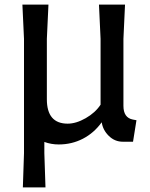

<svg xmlns="http://www.w3.org/2000/svg" viewBox="-20 -620 657 840"><path d="M577 -94 562 0H517Q482 0 456 -25.5Q430 -51 425 -85Q391 -38 342.5 -13Q294 12 237 12Q204 12 174 1V50L179 200H80L85 50V-450L78 -600H192L185 -450V-186Q185 -79 276 -79Q313 -79 355 -103Q397 -127 420 -162V-450L413 -600H527L520 -450V-157Q520 -105 561 -97Z"/></svg>

Font: Farro
Style: Regular
Weight: 400
Designer: Aceler Chua
Foundry: Grayscale Limited
Version: Version 1.101